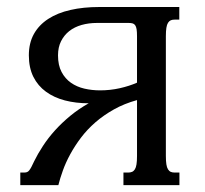

<svg xmlns="http://www.w3.org/2000/svg" viewBox="-20 -539 596 559"><path d="M149.9 0H39.1V-36.6H49.8Q54.7 -36.6 58.3 -37.8Q62 -39.1 64.9 -42.7Q67.9 -46.4 71.3 -52.7Q74.7 -59.1 79.6 -69.8Q89.8 -90.8 105 -114Q120.1 -137.2 140.1 -159.4Q160.2 -181.6 184.8 -201.9Q209.5 -222.2 238.3 -238.3Q200.7 -238.3 168.9 -246.6Q137.2 -254.9 113.8 -272Q90.3 -289.1 77.1 -315.4Q64 -341.8 64 -377.9Q64 -413.6 78.6 -439.9Q93.3 -466.3 120.4 -483.9Q147.5 -501.5 185.1 -510Q222.7 -518.6 269 -518.6H502V-481.9H488.8Q481.9 -481.9 477.3 -480Q472.7 -478 469.2 -472.7Q465.8 -467.3 464.4 -458Q462.9 -448.7 462.9 -433.6V-85Q462.9 -69.8 464.4 -60.5Q465.8 -51.3 469.2 -45.9Q472.7 -40.5 477.3 -38.6Q481.9 -36.6 488.8 -36.6H502.4V0H339.4V-36.6H353Q359.4 -36.6 364.3 -38.6Q369.1 -40.5 372.6 -45.9Q376 -51.3 377.4 -60.5Q378.9 -69.8 378.9 -85V-247.6Q341.8 -237.3 311.8 -220.5Q281.7 -203.6 257.8 -182.9Q233.9 -162.1 215.8 -138.2Q197.8 -114.3 184.6 -90.1Q171.4 -65.9 163.1 -42.7Q154.8 -19.5 149.9 0ZM262.2 -472.2Q238.3 -472.2 217.5 -466.3Q196.8 -460.4 181.6 -448.5Q166.5 -436.5 157.7 -418.9Q148.9 -401.4 148.9 -377.9Q148.9 -349.1 159.2 -329.6Q169.4 -310.1 186.5 -298.1Q203.6 -286.1 225.6 -281Q247.6 -275.9 271.5 -275.9Q300.8 -275.9 328.9 -282.2Q356.9 -288.6 378.9 -298.3V-433.6Q378.9 -446.3 377.7 -453.9Q376.5 -461.4 373.5 -465.6Q370.6 -469.7 366 -470.9Q361.3 -472.2 355 -472.2Z"/></svg>

Font: Arian AMU Serif
Style: Regular
Weight: 400
Designer: Ruben Hakobyan (Tarumian)
Foundry: Ruben Hakobyan (Tarumian)
Version: Version 1.002